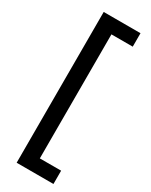

<svg xmlns="http://www.w3.org/2000/svg" viewBox="-228 -769 766 976"><g transform="rotate(30 155.0 -280.5)"><path d="M282 162V84H157V-644H282V-723H66V162Z"/></g></svg>

Font: Noto Sans Myanmar UI ExtraCondensed Medium
Style: Regular
Weight: 500
Width: 2
Designer: Monotype Design Team
Foundry: Monotype Imaging Inc.
Version: Version 2.103